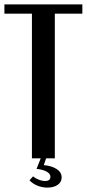

<svg xmlns="http://www.w3.org/2000/svg" viewBox="-25 -719 394 872"><path d="M349 -657H224V0H120V-657H-5V-699H349ZM125 82Q134 90 150 96.5Q166 103 180 103Q204 103 204 84Q204 70 187 60.5Q170 51 141 48L162 -5H186L174 31Q209 34 232 48.5Q255 63 255 87Q255 108 237 120.5Q219 133 190 133Q166 133 144.5 124Q123 115 109 100Z"/></svg>

Font: Moniqa Paragraph
Style: Bold
Weight: 700
Designer: Rajesh Rajput
Foundry: Rajesh Rajput
Version: Version 1.000